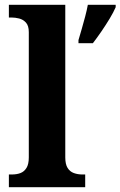

<svg xmlns="http://www.w3.org/2000/svg" viewBox="-20 -780 502 800"><path d="M17 0V-53H29Q50 -53 65.5 -59Q81 -65 90.5 -80.5Q100 -96 100 -124V-646Q100 -673 88 -686Q76 -699 59.5 -703Q43 -707 29 -707H17V-760H252V-124Q252 -96 261.5 -80.5Q271 -65 287.5 -59Q304 -53 323 -53H335V0ZM307 -613Q313 -633 320.5 -659Q328 -685 335 -711.5Q342 -738 346 -760H462V-750Q453 -729 437 -702.5Q421 -676 402.5 -649Q384 -622 367 -600H307Z"/></svg>

Font: Noto Serif Khmer
Style: Bold
Weight: 700
Version: Version 2.003